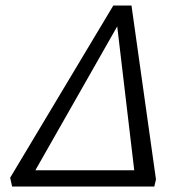

<svg xmlns="http://www.w3.org/2000/svg" viewBox="-20 -678 672 698"><path d="M36 0 48 -59H527L514 0ZM541 0H475L402 -617H426L75 0H24L17 -32L392 -658H458L547 -26Z"/></svg>

Font: Ysabeau
Style: Italic
Weight: 400
Italic angle: -12°
Designer: Christian Thalmann (Catharsis Fonts)
Version: Version 2.000;gftools[0.9.27.dev2+g8671c4b]